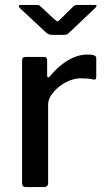

<svg xmlns="http://www.w3.org/2000/svg" viewBox="-20 -762 436 782"><path d="M86 0Q78 0 74 -4Q70 -8 70 -16V-515Q70 -530 83 -530H160Q172 -530 172 -517V-454Q172 -448 175.5 -447Q179 -446 183 -451Q208 -481 233.5 -500.5Q259 -520 285 -530Q311 -540 337 -540Q372 -540 372 -526V-448Q372 -436 361 -438Q349 -441 335.5 -442Q322 -443 308 -443Q287 -443 264 -434Q241 -425 221.5 -409.5Q202 -394 189 -375Q176 -356 176 -336V-17Q176 0 157 0H86ZM278 -735Q282 -740 287 -741Q292 -742 298 -742H365Q381 -742 367 -729L263 -630Q259 -626 254.5 -623Q250 -620 242 -620H193Q183 -620 177 -623Q171 -626 166 -631L61 -729Q56 -735 56.5 -738.5Q57 -742 64 -742H126Q133 -742 136.5 -741.5Q140 -741 146 -735L201 -684Q211 -675 214.5 -675Q218 -675 226 -684Z"/></svg>

Font: Libre Franklin Thin Medium
Style: Regular
Weight: 500
Version: Version 3.000